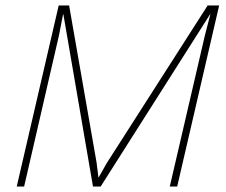

<svg xmlns="http://www.w3.org/2000/svg" viewBox="-20 -680 823 700"><path d="M41 0 194 -660H232L332 -88L339 -32L369 -85L737 -660H779L626 0H599L727 -551L747 -628H746L347 0H319L211 -628H210L195 -551L68 0Z"/></svg>

Font: Elaine Sans ExtraLight
Style: Italic
Weight: 275
Italic angle: -13°
Designer: Wei Huang
Foundry: Wei Huang
Version: Version 2.001;December 24, 2019;FontCreator 12.0.0.2547 64-b